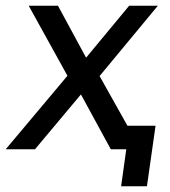

<svg xmlns="http://www.w3.org/2000/svg" viewBox="-37 -520 592 669"><path d="M245 -191 85 0H-17L198 -256L63 -500H165L263 -319L413 -500H513L310 -255L407 -82H505L475 129H385L403 0H349Z"/></svg>

Font: Retni Sans Medium
Style: Italic
Weight: 500
Italic angle: -8°
Designer: Vitaly Kuzmin
Foundry: ParaType Ltd.
Version: Version 1.00;June 10, 2019;FontCreator 11.5.0.2425 64-bit; t